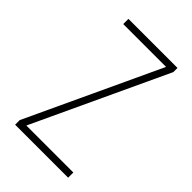

<svg xmlns="http://www.w3.org/2000/svg" viewBox="-168 -590 653 653"><g transform="rotate(45 158.5 -263.5)"><path d="M288 0V-25H62L287 -507V-527H51V-502H257L33 -22V0Z"/></g></svg>

Font: Noto Sans Gurmukhi Condensed Thin
Style: Regular
Weight: 100
Width: 3
Designer: Jelle Bosma - Monotype Design Team
Foundry: Monotype Imaging Inc.
Version: Version 2.004